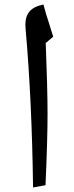

<svg xmlns="http://www.w3.org/2000/svg" viewBox="-20 -818 326 848"><path d="M182 -628Q190 -425 190 -313Q190 -201 181 0L126 10Q121 -374 93 -691L92 -708Q92 -746 111 -768Q130 -790 172 -798Q184 -752 194 -723L215 -656Z"/></svg>

Font: Autonym
Style: Regular
Weight: 500
Version: Version 1.0.20131126